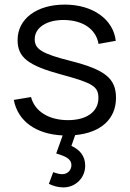

<svg xmlns="http://www.w3.org/2000/svg" viewBox="-20 -575 565 835"><path d="M256 240C307.5 240 350.5 199.5 350.5 145.5C350.5 102.5 326 75.5 290.5 59.5L307 12.5C418 2.5 484.5 -57 484.5 -149.5C484.5 -233 438 -271.5 289 -309.5C161.5 -341.5 131 -361.5 131 -404.5C131 -455.5 184 -489.5 260.5 -488C341.5 -486.5 398 -447.5 408.5 -384L483.5 -397.5C472.5 -491.5 383.5 -555 261.5 -555C139.5 -555 56.5 -493 56.5 -401C56.5 -325.5 101.5 -290 248 -250.5C385 -213.5 408 -198.5 408 -148.5C408 -89.5 357.5 -52.5 275.5 -52.5C191.5 -52.5 130.5 -91.5 115 -153L40 -140.5C57.5 -48 136.5 8.5 252.5 14L224.5 92.5C258 103 290.5 112.5 290.5 143.5C290.5 163 276 182.5 250 182.5C239.5 182.5 225.5 179 211.5 173.5L192.5 224.5C211 233.5 232 240 256 240Z"/></svg>

Font: Hauora
Style: Regular
Weight: 400
Designer: Mikhail Sharanda
Foundry: WCYS & Co.
Version: Version 1.010